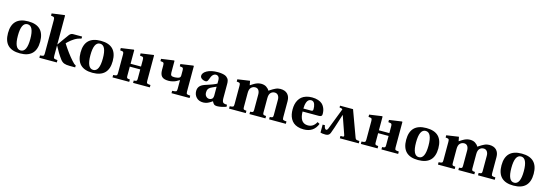

<svg xmlns="http://www.w3.org/2000/svg" viewBox="23 -1856 8474 2982"><g transform="rotate(15 4260.0 -365.0)"><path d="M293 -456.1Q192.9 -456.1 192.9 -245.1Q192.9 -34.2 293 -34.2Q393.1 -34.2 393.1 -245.1Q393.1 -456.1 293 -456.1ZM34.2 -245.1Q34.2 -502 293 -502Q551.8 -502 551.8 -245.1Q551.8 12.2 293 12.2Q34.2 12.2 34.2 -245.1Z M604 0V-38.1Q647.5 -40.5 658.2 -48.1Q668.9 -55.7 668.9 -86.9V-621.1Q668.9 -649.4 663.6 -659.9Q658.2 -670.4 645 -672.9L609.9 -679.2V-714.8L813 -742.2L819.8 -735.8V-272H821.8L894 -374Q944.3 -444.3 956.1 -460Q981 -490.2 1015.1 -490.2H1160.2V-458Q1101.6 -445.3 1054.2 -416.7Q1006.8 -388.2 961.9 -345.2L939.9 -323.2Q1027.3 -185.1 1115.7 -85.9Q1138.2 -60.1 1151.4 -49.1Q1164.6 -38.1 1180.2 -32.2V0H1089.8Q1033.7 0 1000.7 -12.7Q967.8 -25.4 941.9 -59.1Q880.4 -141.1 821.8 -253.9H819.8V-86.9Q819.8 -55.7 830.6 -48.1Q841.3 -40.5 884.8 -38.1V0Z M1459.5 -456.1Q1359.4 -456.1 1359.4 -245.1Q1359.4 -34.2 1459.5 -34.2Q1559.6 -34.2 1559.6 -245.1Q1559.6 -456.1 1459.5 -456.1ZM1200.7 -245.1Q1200.7 -502 1459.5 -502Q1718.3 -502 1718.3 -245.1Q1718.3 12.2 1459.5 12.2Q1200.7 12.2 1200.7 -245.1Z M1845.7 -86.9V-380.9Q1845.7 -409.2 1840.1 -419.9Q1834.5 -430.7 1821.3 -432.1L1786.6 -437V-473.1L1989.3 -502L1996.6 -496.1V-381.8V-276.9H2164.6V-380.9Q2164.6 -409.7 2158.9 -420.2Q2153.3 -430.7 2140.6 -432.1L2105.5 -437V-473.1L2308.6 -502L2315.4 -496.1V-381.8V-86.9Q2315.4 -55.7 2326.2 -48.1Q2336.9 -40.5 2380.4 -38.1V0H2111.3V-38.1L2132.3 -40Q2149.9 -41.5 2157.2 -49.1Q2164.6 -56.6 2164.6 -80.1V-231H1996.6V-80.1Q1996.6 -56.6 2003.7 -49.1Q2010.7 -41.5 2028.3 -40L2049.3 -38.1V0H1780.3V-38.1Q1823.7 -40.5 1834.7 -48.3Q1845.7 -56.2 1845.7 -86.9Z M2955.1 -381.8V-86.9Q2955.1 -55.7 2965.8 -48.1Q2976.6 -40.5 3020 -38.1V0H2729V-38.1Q2780.3 -40.5 2792.2 -48.1Q2804.2 -55.7 2804.2 -86.9V-231Q2769 -210 2750.7 -200.4Q2732.4 -190.9 2700.4 -182.4Q2668.5 -173.8 2631.3 -173.8Q2557.1 -173.8 2525.1 -206.1Q2493.2 -238.3 2493.2 -312V-380.9Q2493.2 -409.7 2487.5 -420.2Q2481.9 -430.7 2469.2 -432.1L2434.1 -437V-473.1L2637.2 -502L2644 -496.1V-381.8V-310.1Q2644 -276.9 2656 -263.9Q2668 -251 2703.1 -251Q2732.9 -251 2763.2 -257.8Q2786.6 -263.2 2795.4 -274.9Q2804.2 -286.6 2804.2 -304.2V-380.9Q2804.2 -409.7 2798.6 -420.2Q2793 -430.7 2780.3 -432.1L2745.1 -437V-473.1L2948.2 -502L2955.1 -496.1Z M3243.7 -149.9Q3243.7 -111.3 3265.4 -88.6Q3287.1 -65.9 3317.9 -65.9Q3342.3 -65.9 3360.4 -81.5Q3378.4 -97.2 3379.9 -133.8V-278.8Q3372.6 -275.4 3354.5 -267.6Q3336.4 -259.8 3320.1 -252.2Q3303.7 -244.6 3290 -236.8Q3266.6 -223.1 3255.1 -203.4Q3243.7 -183.6 3243.7 -149.9ZM3089.8 -132.8Q3089.8 -177.7 3114.3 -208Q3138.7 -238.3 3195.8 -257.8Q3205.1 -260.7 3235.1 -270.8Q3265.1 -280.8 3279.8 -285.9Q3294.4 -291 3317.1 -299.6Q3339.8 -308.1 3354.7 -315.2Q3369.6 -322.3 3379.9 -329.1V-381.8Q3379.9 -421.4 3363.3 -438.7Q3346.7 -456.1 3321.8 -456.1Q3296.9 -456.1 3274.9 -435.1Q3252.9 -414.1 3233.9 -356Q3220.7 -315.9 3192.9 -315.9Q3177.7 -315.9 3158 -321.8Q3138.2 -327.6 3120.6 -343Q3103 -358.4 3103 -378.9Q3103 -429.7 3168.2 -465.8Q3233.4 -502 3339.8 -502Q3376.5 -502 3405.8 -497.3Q3435.1 -492.7 3454.3 -485.4Q3473.6 -478 3487.5 -466.1Q3501.5 -454.1 3509 -443.1Q3516.6 -432.1 3520.8 -416.5Q3524.9 -400.9 3525.9 -389.2Q3526.9 -377.4 3526.9 -361.8V-130.9Q3526.9 -65.4 3558.6 -56.2Q3581.1 -48.8 3606.9 -50.8L3609.9 -18.1Q3580.6 -6.3 3539.1 2.9Q3497.6 12.2 3461.9 12.2Q3429.2 12.2 3412.6 -2.9Q3396 -18.1 3383.8 -45.9Q3382.8 -44.9 3366.2 -33.9Q3349.6 -22.9 3344.5 -20Q3339.4 -17.1 3323.7 -8.8Q3308.1 -0.5 3297.9 2.7Q3287.6 5.9 3271.7 9Q3255.9 12.2 3240.7 12.2Q3168.9 12.2 3129.4 -30Q3089.8 -72.3 3089.8 -132.8Z M3654.3 0V-38.1Q3697.8 -40.5 3708.5 -48.1Q3719.2 -55.7 3719.2 -86.9V-380.9Q3719.2 -409.7 3713.6 -420.2Q3708 -430.7 3695.3 -432.1L3660.6 -437V-473.1L3857.4 -502L3870.6 -433.1Q3873 -434.6 3890.4 -445.8Q3907.7 -457 3911.1 -459Q3914.6 -460.9 3929.7 -470Q3944.8 -479 3950.4 -481.2Q3956.1 -483.4 3969.5 -489Q3982.9 -494.6 3991.7 -496.3Q4000.5 -498 4012.7 -500Q4024.9 -502 4036.6 -502Q4087.9 -502 4121.3 -480.5Q4154.8 -459 4172.4 -426.8Q4176.3 -429.2 4199.2 -444.1Q4222.2 -459 4233.6 -465.6Q4245.1 -472.2 4266.4 -482.7Q4287.6 -493.2 4307.1 -497.6Q4326.7 -502 4346.2 -502Q4423.3 -502 4462.9 -460.4Q4502.4 -418.9 4502.4 -347.2V-86.9Q4502.4 -55.7 4513.2 -48.1Q4523.9 -40.5 4567.4 -38.1V0H4298.3V-38.1L4319.3 -40Q4336.9 -41.5 4344.2 -49.1Q4351.6 -56.6 4351.6 -80.1V-329.1Q4351.6 -371.6 4331.8 -398.2Q4312 -424.8 4276.4 -424.8Q4237.8 -424.8 4212.2 -397.5Q4186.5 -370.1 4186.5 -310.1V-80.1Q4186.5 -56.6 4193.6 -49.1Q4200.7 -41.5 4218.3 -40L4239.3 -38.1V0H3982.4V-38.1L4003.4 -40Q4021 -41.5 4028.3 -49.1Q4035.6 -56.6 4035.6 -80.1V-329.1Q4035.6 -372.1 4017.1 -398.4Q3998.5 -424.8 3963.4 -424.8Q3924.8 -424.8 3897.7 -397.5Q3870.6 -370.1 3870.6 -310.1V-80.1Q3870.6 -56.6 3877.7 -49.1Q3884.8 -41.5 3902.3 -40L3923.3 -38.1V0Z M4769 -299.8H4893.1Q4910.6 -299.8 4917.5 -306.6Q4924.3 -313.5 4924.3 -333Q4924.3 -353.5 4921.6 -372.6Q4918.9 -391.6 4911.9 -411.6Q4904.8 -431.6 4889.6 -443.8Q4874.5 -456.1 4853 -456.1Q4829.6 -456.1 4812.5 -442.1Q4795.4 -428.2 4786.4 -404.5Q4777.3 -380.9 4773.2 -354.7Q4769 -328.6 4769 -299.8ZM4610.4 -245.1Q4610.4 -288.6 4618.7 -325.9Q4627 -363.3 4645.5 -396Q4664.1 -428.7 4692.1 -451.9Q4720.2 -475.1 4762.2 -488.5Q4804.2 -502 4856.9 -502Q4912.1 -502 4954.1 -487.8Q4996.1 -473.6 5019.5 -452.6Q5043 -431.6 5057.4 -402.3Q5071.8 -373 5076.4 -347.4Q5081.1 -321.8 5081.1 -293.9Q5081.1 -270.5 5068.4 -261.2Q5055.7 -252 5027.3 -252H4769Q4769 -210.9 4776.1 -178.2Q4783.2 -145.5 4798.3 -119.4Q4813.5 -93.3 4840.1 -79.1Q4866.7 -64.9 4903.3 -64.9Q4990.7 -64.9 5037.1 -153.8L5073.2 -133.8Q5016.6 12.2 4855 12.2Q4800.8 12.2 4758.3 -1.7Q4715.8 -15.6 4688.5 -39.1Q4661.1 -62.5 4643.1 -95.9Q4625 -129.4 4617.7 -166Q4610.4 -202.6 4610.4 -245.1Z M5224.6 -101.1 5356 -440.9Q5357.9 -448.2 5343.8 -453.9Q5329.6 -459.5 5307.6 -460.9V-490.2H5411.6H5516.6L5668.9 -74.2Q5672.4 -65.9 5674.8 -60.5Q5677.2 -55.2 5681.6 -51.3Q5686 -47.4 5688 -45.7Q5689.9 -43.9 5697.3 -42.5Q5704.6 -41 5707.5 -40.5Q5710.4 -40 5722.2 -39.3Q5733.9 -38.6 5739.7 -38.1V0H5435.5V-38.1H5471.7Q5498.5 -38.1 5487.8 -67.9L5385.7 -360.8H5383.8Q5371.6 -324.2 5351.1 -258.3Q5330.6 -192.4 5313.7 -141.8Q5296.9 -91.3 5278.8 -43.9Q5260.7 2 5205.6 2Q5149.9 2 5122.6 -7.8V-136.2H5159.7Q5164.1 -95.2 5183.1 -78.6Q5201.7 -63 5217.8 -87.9Q5221.2 -93.3 5224.6 -101.1Z M5838.9 -86.9V-380.9Q5838.9 -409.2 5833.3 -419.9Q5827.6 -430.7 5814.5 -432.1L5779.8 -437V-473.1L5982.4 -502L5989.7 -496.1V-381.8V-276.9H6157.7V-380.9Q6157.7 -409.7 6152.1 -420.2Q6146.5 -430.7 6133.8 -432.1L6098.6 -437V-473.1L6301.8 -502L6308.6 -496.1V-381.8V-86.9Q6308.6 -55.7 6319.3 -48.1Q6330.1 -40.5 6373.5 -38.1V0H6104.5V-38.1L6125.5 -40Q6143.1 -41.5 6150.4 -49.1Q6157.7 -56.6 6157.7 -80.1V-231H5989.7V-80.1Q5989.7 -56.6 5996.8 -49.1Q6003.9 -41.5 6021.5 -40L6042.5 -38.1V0H5773.4V-38.1Q5816.9 -40.5 5827.9 -48.3Q5838.9 -56.2 5838.9 -86.9Z M6695.3 -456.1Q6595.2 -456.1 6595.2 -245.1Q6595.2 -34.2 6695.3 -34.2Q6795.4 -34.2 6795.4 -245.1Q6795.4 -456.1 6695.3 -456.1ZM6436.5 -245.1Q6436.5 -502 6695.3 -502Q6954.1 -502 6954.1 -245.1Q6954.1 12.2 6695.3 12.2Q6436.5 12.2 6436.5 -245.1Z M7013.2 0V-38.1Q7056.6 -40.5 7067.4 -48.1Q7078.1 -55.7 7078.1 -86.9V-380.9Q7078.1 -409.7 7072.5 -420.2Q7066.9 -430.7 7054.2 -432.1L7019.5 -437V-473.1L7216.3 -502L7229.5 -433.1Q7231.9 -434.6 7249.3 -445.8Q7266.6 -457 7270 -459Q7273.4 -460.9 7288.6 -470Q7303.7 -479 7309.3 -481.2Q7314.9 -483.4 7328.4 -489Q7341.8 -494.6 7350.6 -496.3Q7359.4 -498 7371.6 -500Q7383.8 -502 7395.5 -502Q7446.8 -502 7480.2 -480.5Q7513.7 -459 7531.2 -426.8Q7535.2 -429.2 7558.1 -444.1Q7581.1 -459 7592.5 -465.6Q7604 -472.2 7625.2 -482.7Q7646.5 -493.2 7666 -497.6Q7685.5 -502 7705.1 -502Q7782.2 -502 7821.8 -460.4Q7861.3 -418.9 7861.3 -347.2V-86.9Q7861.3 -55.7 7872.1 -48.1Q7882.8 -40.5 7926.3 -38.1V0H7657.2V-38.1L7678.2 -40Q7695.8 -41.5 7703.1 -49.1Q7710.4 -56.6 7710.4 -80.1V-329.1Q7710.4 -371.6 7690.7 -398.2Q7670.9 -424.8 7635.3 -424.8Q7596.7 -424.8 7571 -397.5Q7545.4 -370.1 7545.4 -310.1V-80.1Q7545.4 -56.6 7552.5 -49.1Q7559.6 -41.5 7577.1 -40L7598.1 -38.1V0H7341.3V-38.1L7362.3 -40Q7379.9 -41.5 7387.2 -49.1Q7394.5 -56.6 7394.5 -80.1V-329.1Q7394.5 -372.1 7376 -398.4Q7357.4 -424.8 7322.3 -424.8Q7283.7 -424.8 7256.6 -397.5Q7229.5 -370.1 7229.5 -310.1V-80.1Q7229.5 -56.6 7236.6 -49.1Q7243.7 -41.5 7261.2 -40L7282.2 -38.1V0Z M8228 -456.1Q8127.9 -456.1 8127.9 -245.1Q8127.9 -34.2 8228 -34.2Q8328.1 -34.2 8328.1 -245.1Q8328.1 -456.1 8228 -456.1ZM7969.2 -245.1Q7969.2 -502 8228 -502Q8486.8 -502 8486.8 -245.1Q8486.8 12.2 8228 12.2Q7969.2 12.2 7969.2 -245.1Z"/></g></svg>

Font: Linguistics Pro
Style: Bold
Weight: 700
Designer: Stefan Peev, Context Ltd
Foundry: Stefan Peev, Context Ltd
Version: Version 001.000